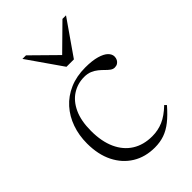

<svg xmlns="http://www.w3.org/2000/svg" viewBox="-212 -770 860 860"><g transform="rotate(-45 218.0 -340.0)"><path d="M274 -464.5Q318 -464.5 346.5 -456.2Q375 -448 388.5 -434.8Q402 -421.5 402 -406.5Q402 -396.5 397.8 -388.2Q393.5 -380 385.8 -375.2Q378 -370.5 367.5 -370.5Q357.5 -370.5 348 -377.2Q338.5 -384 328.5 -394.2Q318.5 -404.5 306.2 -414.5Q294 -424.5 278.2 -431.2Q262.5 -438 241 -438Q199.5 -438 165.5 -416.5Q131.5 -395 111.5 -352Q91.5 -309 91.5 -245Q91.5 -178.5 113 -131.2Q134.5 -84 174.2 -59Q214 -34 269 -34Q305.5 -34 337.8 -47.8Q370 -61.5 405.5 -95.5L414 -86.5Q383.5 -51.5 357 -30.5Q330.5 -9.5 302.8 0.2Q275 10 241.5 10Q181 10 135.5 -18Q90 -46 64.5 -97Q39 -148 39 -218Q39 -269.5 54.8 -314.2Q70.5 -359 100.8 -392.8Q131 -426.5 174.8 -445.5Q218.5 -464.5 274 -464.5ZM252 -565.5H229L356 -690.5H378.5L264 -526H217L102.5 -690.5H125Z"/></g></svg>

Font: Newsreader 36pt Light
Style: Regular
Weight: 300
Designer: Hugues Gentile
Foundry: Production Type
Version: Version 1.003